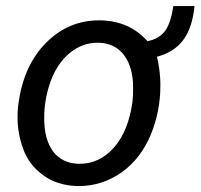

<svg xmlns="http://www.w3.org/2000/svg" viewBox="-20 -606 665 636"><path d="M313.5 -538.6C311.5 -538.6 310.1 -538.6 308.1 -538.6C240.2 -538.6 181.6 -513.7 132.3 -463.9C83 -414.1 52.7 -347.7 41.5 -265.1L40 -254.9C38.6 -242.2 38.1 -229.5 38.1 -216.8C38.1 -183.1 43.9 -148.4 56.6 -113.3C68.8 -78.6 90.8 -49.3 122.1 -26.4C152.8 -3.4 190.4 8.8 234.9 10.3C236.8 10.3 239.3 10.3 241.2 10.3C292.5 10.3 339.4 -4.9 382.3 -34.7C424.8 -64.9 457 -106.4 479 -158.7C500.5 -210.9 511.2 -265.1 511.2 -320.8C511.2 -328.6 511.2 -336.9 510.7 -344.7C509.3 -369.1 505.9 -393.6 500 -418C576.7 -439 614.3 -489.7 624.5 -585.9H554.2C547.9 -545.4 538.1 -517.1 524.9 -501C511.7 -484.9 492.7 -474.1 468.3 -469.7C428.7 -514.2 377.4 -537.1 313.5 -538.6ZM126.5 -212.4C126.5 -214.4 126.5 -215.8 126.5 -217.8C126.5 -257.8 133.8 -297.9 147.9 -337.4C162.6 -377 183.6 -407.7 211.4 -430.7C238.8 -453.1 269.5 -464.4 302.7 -464.4C304.7 -464.4 306.6 -464.4 308.6 -464.4C375 -461.9 414.6 -413.1 420.4 -334.5C420.9 -326.2 420.9 -318.4 420.9 -310.5C420.9 -296.4 420.4 -283.2 418.9 -270C410.2 -204.6 389.6 -153.8 357.9 -117.7C325.7 -81.5 288.1 -63.5 244.6 -63.5C242.7 -63.5 240.7 -63.5 238.8 -63.5C167 -65.9 126.5 -121.1 126.5 -212.4Z"/></svg>

Font: Roboto
Style: Italic
Weight: 400
Italic angle: -12°
Designer: Google
Version: Version 2.137; 2017